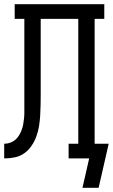

<svg xmlns="http://www.w3.org/2000/svg" viewBox="-20 -755 540 915"><path d="M373 140 405 0H307V-70H353V-665H174V-313Q174 -312 174 -312Q174 -312 174 -311V-308Q174 -307 174 -306.5Q174 -306 174 -305Q174 -280 173.5 -255Q173 -230 171.5 -204.5Q170 -179 166 -154Q162 -129 153.5 -105.5Q145 -82 130.5 -60.5Q116 -39 95.5 -24.5Q75 -10 50 -5Q25 0 0 0V-70Q14 -70 27.5 -74.5Q41 -79 52 -88Q63 -97 70.5 -109.5Q78 -122 83 -135Q88 -148 90.5 -162Q93 -176 94.5 -190Q96 -204 96 -218.5Q96 -233 96 -247Q96 -264 96 -281Q96 -298 96 -315V-665H50V-735H477V-665H431V-70H498L450 140Z"/></svg>

Font: Iosevka Gothic
Style: Regular
Weight: 400
Monospace: yes
Designer: Belleve Invis
Foundry: Belleve Invis
Version: Version 15.5.1; ttfautohint (v1.8.4)